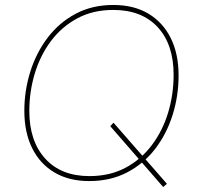

<svg xmlns="http://www.w3.org/2000/svg" viewBox="-20 -723 797 773"><path d="M339 6Q258 6 199.5 -28.5Q141 -63 109.5 -126.5Q78 -190 78 -277Q78 -358 102 -434.5Q126 -511 172 -571.5Q218 -632 284.5 -667.5Q351 -703 436 -703Q519 -703 577.5 -668Q636 -633 667.5 -569.5Q699 -506 699 -419Q699 -337 675 -260.5Q651 -184 605 -124Q559 -64 492 -29Q425 6 339 6ZM637 30 424 -215 437 -229 652 17ZM340 -14Q422 -14 485 -47.5Q548 -81 591.5 -139Q635 -197 657 -270Q679 -343 679 -422Q679 -544 615 -613.5Q551 -683 436 -683Q354 -683 291 -649Q228 -615 185 -557.5Q142 -500 120 -427Q98 -354 98 -276Q98 -155 162 -84.5Q226 -14 340 -14Z"/></svg>

Font: Hanken Grotesk Thin
Style: Italic
Weight: 250
Italic angle: -8°
Designer: Alfredo Marco Pradil
Foundry: Hanken Design Co.
Version: Version 3.013